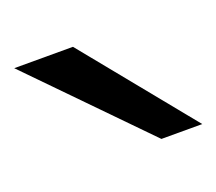

<svg xmlns="http://www.w3.org/2000/svg" viewBox="-53 -849 389 345"><g transform="rotate(-20 141.5 -676.0)"><path d="M112.3 -781.2 283.2 -571.3H205.1L0 -781.2Z"/></g></svg>

Font: Andika Viet
Style: Regular
Weight: 400
Designer: Victor Gaultney, Annie Olsen, Julie Remington, Don Collingsworth, Eric Hays, Becca Hirsbrunner
Foundry: SIL International
Version: Version 5.000